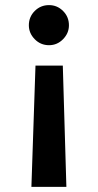

<svg xmlns="http://www.w3.org/2000/svg" viewBox="-20 -537 383 752"><path d="M119 -280H226L240 195H103ZM172 -517Q204 -517 227 -494Q250 -471 250 -438Q250 -407 227 -383.5Q204 -360 172 -360Q139 -360 116 -383.5Q93 -407 93 -438Q93 -471 116 -494Q139 -517 172 -517Z"/></svg>

Font: Inclusive Sans SemiBold
Style: Regular
Weight: 600
Designer: Olivia King
Foundry: Olivia King
Version: Version 2.004